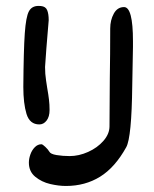

<svg xmlns="http://www.w3.org/2000/svg" viewBox="-20 -614 515 643"><path d="M111.8 -197.3Q79.6 -197.3 68.8 -232.4Q58.1 -267.6 58.1 -322.8Q59.1 -447.3 63 -502.4Q66.9 -557.6 76.7 -575.9Q86.4 -594.2 108.9 -594.2L117.2 -593.8Q132.8 -592.3 137.9 -580.1Q143.1 -567.9 143.1 -546.4L135.3 -451.7Q131.3 -400.9 130.9 -389.6Q130.9 -366.2 134.3 -344.5Q137.7 -322.8 138.2 -318.8Q142.1 -296.9 144 -280.5Q146 -264.2 146 -245.6Q146 -223.1 136 -210.2Q126 -197.3 111.8 -197.3ZM118.7 -130.9Q122.6 -130.9 131.8 -122.1Q141.1 -113.3 145 -106.4Q148.9 -98.1 169.4 -94.7Q189.9 -91.3 213.4 -91.3Q244.1 -91.3 275.1 -105.2Q306.2 -119.1 326.4 -142.3Q346.7 -165.5 346.7 -190.9Q346.7 -240.7 347.7 -349.1Q349.1 -433.6 349.1 -518.6Q349.1 -546.4 361.1 -568.4Q373 -590.3 395.5 -590.3Q425.3 -590.3 425.3 -476.1V-457L422.9 -327.6Q420.9 -153.8 402.8 -121.1Q365.2 -53.2 315.2 -22.2Q265.1 8.8 200.7 8.8Q176.3 8.8 147.9 2.2Q119.6 -4.4 98.1 -22Q76.7 -39.6 76.7 -69.3Q76.7 -82.5 81.8 -96.9Q86.9 -111.3 96.7 -121.1Q106.4 -130.9 118.7 -130.9Z"/></svg>

Font: Dekko
Style: Regular
Weight: 400
Designer: Multiple
Foundry: Sorkin Type
Version: Version 2.001